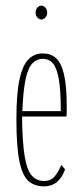

<svg xmlns="http://www.w3.org/2000/svg" viewBox="-20 -649 290 679"><path d="M135 10Q102 10 80.5 -9Q59 -28 48.5 -79.5Q38 -131 38 -227Q38 -320 49.5 -370.5Q61 -421 82.5 -441Q104 -461 133 -460Q159 -460 177.5 -444Q196 -428 206 -387.5Q216 -347 216 -271Q216 -261 216 -253Q216 -245 215 -237H58Q59 -147 67 -97.5Q75 -48 92 -28.5Q109 -9 136 -9Q161 -9 174.5 -26.5Q188 -44 197 -66L210 -50Q201 -23 182.5 -6.5Q164 10 135 10ZM59 -256H195Q195 -329 188 -369Q181 -409 167 -425Q153 -441 131 -441Q111 -441 95.5 -426Q80 -411 71 -371Q62 -331 59 -256ZM126 -580Q119 -580 112.5 -587Q106 -594 106 -604Q106 -615 112 -622Q118 -629 126 -629Q134 -629 140.5 -622Q147 -615 147 -604Q147 -594 140.5 -587Q134 -580 126 -580Z"/></svg>

Font: Inconsolata UltraCondensed ExtraLight
Style: Regular
Weight: 200
Width: 1
Monospace: yes
Designer: Raph Levien, Cyreal, Brenton Simpson
Foundry: Raph Levien, Cyreal, Google
Version: Version 3.100; ttfautohint (v1.8.4.7-5d5b)